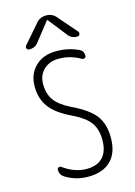

<svg xmlns="http://www.w3.org/2000/svg" viewBox="-141 -1028 782 1111"><g transform="rotate(-15 250.0 -472.5)"><path d="M311.5 -925.8 406.2 -816.4Q412.1 -808.6 408.2 -799.3Q404.3 -790 393.6 -790Q358.4 -790 338.9 -816.4L252 -926.8Q251 -927.7 250 -927.7L248 -926.8L161.1 -816.4Q141.6 -790 106.4 -790Q96.7 -790 91.8 -798.8Q86.9 -807.6 93.8 -816.4L188.5 -925.8Q211.9 -955.1 250 -955.1Q288.1 -955.1 311.5 -925.8ZM245.1 -356.4Q156.2 -398.4 118.2 -449.7Q80.1 -501 80.1 -575.2Q80.1 -648.4 127.4 -694.3Q174.8 -740.2 252 -740.2Q325.2 -740.2 384.8 -711.9Q410.2 -701.2 410.2 -670.9Q410.2 -662.1 401.4 -658.2Q392.6 -654.3 384.8 -659.2Q325.2 -694.3 254.9 -694.3Q200.2 -694.3 165.5 -661.1Q130.9 -627.9 130.9 -575.2Q130.9 -517.6 158.2 -479Q185.5 -440.4 250 -408.2Q351.6 -360.4 390.6 -309.1Q429.7 -257.8 429.7 -174.8Q429.7 -85 381.8 -37.6Q334 9.8 245.1 9.8Q171.9 9.8 110.4 -28.3Q85 -43.9 85 -74.2Q85 -83 92.8 -86.9Q100.6 -90.8 108.4 -85.9Q176.8 -36.1 248 -36.1Q312.5 -36.1 345.7 -71.8Q378.9 -107.4 378.9 -174.8Q378.9 -239.3 349.6 -279.8Q320.3 -320.3 245.1 -356.4Z"/></g></svg>

Font: Rounded Mgen+ 2m light
Style: Regular
Weight: 200
Designer: [Source Han Sans]
Ryoko NISHIZUKA  (kana & ideographs); Paul D. Hunt (Latin, Greek & Cyrillic); Wenlong ZHANG  (bopomofo
Version: Version 1.059.20150602